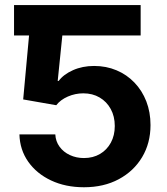

<svg xmlns="http://www.w3.org/2000/svg" viewBox="-20 -748 675 777"><path d="M187.3 -727.5V-604.6H36.8V-727.5ZM319.8 9.8Q245 9.8 186.6 -17.8Q128.2 -45.3 94.2 -93.6Q60.3 -141.9 58.6 -204.2H203.8Q205.2 -175.9 221.1 -154.2Q236.9 -132.5 262.8 -120.5Q288.7 -108.4 319.8 -108.4Q356.4 -108.4 384.5 -124.8Q412.6 -141.3 428.5 -170.5Q444.5 -199.8 444.5 -238.1Q444.5 -277 428.1 -306.9Q411.7 -336.8 383.1 -353.5Q354.6 -370.3 317.1 -370.3Q284.5 -370.3 254.4 -357.2Q224.4 -344 207.6 -322.2L73.8 -345.6L108.9 -727.5H549.2V-604.6H232.3L213.5 -420.4H217.4Q237 -446.9 275.4 -464Q313.8 -481.1 360.8 -481.1Q409.9 -481.1 451.6 -463.5Q493.3 -446 524.1 -413.8Q555 -381.7 572.1 -337.9Q589.1 -294.1 589.1 -241.9Q589.1 -168.7 555.1 -111.9Q521.1 -55.1 460.5 -22.7Q399.9 9.8 319.8 9.8Z"/></svg>

Font: Adwaita Sans
Style: Regular
Weight: 400
Designer: Rasmus Andersson
Foundry: rsms
Version: Version 4.001;git-9221beed3